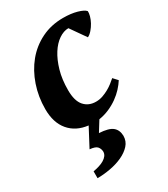

<svg xmlns="http://www.w3.org/2000/svg" viewBox="-189 -600 829 946"><g transform="rotate(-30 225.0 -127.5)"><path d="M412 -109Q400 -90 382.5 -71Q365 -52 342 -35.5Q319 -19 291.5 -7Q264 5 233 10L197 68Q251 71 272.5 88.5Q294 106 295 139Q295 170 275 192Q255 214 223.5 228.5Q192 243 153.5 250Q115 257 80 257V218Q97 215 113.5 210Q130 205 142.5 197.5Q155 190 162.5 180Q170 170 170 157Q169 140 159 128.5Q149 117 117 114L172 10Q104 2 65.5 -43.5Q27 -89 27 -166Q27 -236 48.5 -299Q70 -362 109 -409.5Q148 -457 203.5 -484.5Q259 -512 327 -512Q372 -512 405.5 -502.5Q439 -493 450 -480Q451 -469 446.5 -452.5Q442 -436 433 -419.5Q424 -403 411.5 -388.5Q399 -374 386 -368L325 -455Q298 -455 270.5 -436.5Q243 -418 221 -383.5Q199 -349 185 -300.5Q171 -252 171 -191Q171 -130 196 -101.5Q221 -73 263 -73Q283 -73 301.5 -79.5Q320 -86 336 -95Q352 -104 365.5 -114.5Q379 -125 389 -134Z"/></g></svg>

Font: PTSerif
Style: Bold Italic
Weight: 700
Italic angle: -12°
Designer: A.Korolkova, O.Umpeleva, V.Yefimov
Foundry: ParaType Ltd
Version: Version 1.000W OFL; ttfautohint (v1.2) -l 8 -r 50 -G 200 -x 